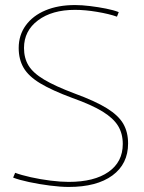

<svg xmlns="http://www.w3.org/2000/svg" viewBox="-20 -730 570 760"><path d="M450 -682 443 -664Q412 -675 364.5 -683Q317 -691 277 -691Q186 -691 130.5 -649.5Q75 -608 75 -540Q75 -500 93 -470.5Q111 -441 154.5 -415Q198 -389 275 -360Q357 -330 403 -301.5Q449 -273 468 -240Q487 -207 487 -162Q487 -81 425 -35.5Q363 10 252 10Q220 10 177 4.5Q134 -1 94.5 -9.5Q55 -18 32 -27L40 -46Q64 -37 102 -28.5Q140 -20 180.5 -15Q221 -10 252 -10Q353 -10 409.5 -49.5Q466 -89 466 -160Q466 -201 447.5 -231.5Q429 -262 386 -288.5Q343 -315 267 -342Q186 -372 139.5 -400Q93 -428 73.5 -461.5Q54 -495 54 -540Q54 -591 82 -629.5Q110 -668 160 -689Q210 -710 277 -710Q304 -710 336.5 -706Q369 -702 399.5 -696Q430 -690 450 -682Z"/></svg>

Font: Georama Thin
Style: Regular
Weight: 100
Designer: Jean-Baptiste Levee
Foundry: Production Type
Version: Version 1.000